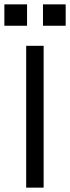

<svg xmlns="http://www.w3.org/2000/svg" viewBox="-20 -860 321 880"><path d="M100 -650H180V0H100ZM104 -840V-742H0V-840ZM281 -840V-742H177V-840Z"/></svg>

Font: Syne
Style: Regular
Weight: 400
Designer: Lucas Descroix
Foundry: Bonjour Monde
Version: Version 2.200